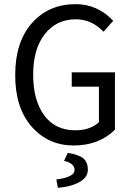

<svg xmlns="http://www.w3.org/2000/svg" viewBox="-20 -688 640 924"><path d="M258.8 215.8 251 175.8Q338.9 164.1 338.9 130.9Q338.9 97.7 288.1 85.9L306.2 47.9Q356.9 55.7 379.9 73.2Q402.8 91.8 402.8 128.9Q402.8 166 361.8 188.5Q320.8 210.9 258.8 215.8ZM334 12.2Q210.9 11.7 131.8 -79.1Q52.7 -169.9 53.2 -327.6Q53.2 -485.4 133.3 -576.7Q213.9 -668 344.2 -668Q449.2 -668 524.9 -587.9L478 -535.2Q421.9 -595.2 344.2 -595.2Q251 -594.7 195.3 -523.4Q139.6 -452.1 139.6 -328.6Q139.6 -205.1 192.9 -132.8Q246.1 -61 341.8 -61Q415 -61 456.1 -100.1V-271H325.2V-339.8H533.2V-64Q457 12.2 334 12.2Z"/></svg>

Font: SourceCodePro-Regular
Style: Regular
Weight: 400
Monospace: yes
Designer: Paul D. Hunt
Foundry: Adobe Systems Incorporated
Version: Version 1.009;PS 1.000;hotconv 1.0.70;makeotf.lib2.5.5900